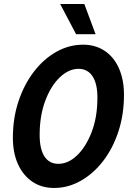

<svg xmlns="http://www.w3.org/2000/svg" viewBox="-20 -923 653 954"><path d="M44 -239Q44 -336 72 -420Q100 -504 148.5 -567Q197 -630 260 -665.5Q323 -701 393 -701Q454 -701 500 -670.5Q546 -640 571 -583.5Q596 -527 596 -452Q596 -354 568.5 -270Q541 -186 492.5 -123Q444 -60 381 -24.5Q318 11 249 11Q187 11 141 -20Q95 -51 69.5 -107Q44 -163 44 -239ZM177 -253Q177 -182 201 -145.5Q225 -109 270 -109Q319 -109 363 -151Q407 -193 435.5 -267Q464 -341 464 -438Q464 -508 439.5 -544.5Q415 -581 370 -581Q322 -581 277.5 -539Q233 -497 205 -422.5Q177 -348 177 -253ZM279 -903H399L455 -753H358Z"/></svg>

Font: Radio Canada Condensed SemiBold
Style: Italic
Weight: 600
Width: 3
Italic angle: -12°
Designer: Charles Daoud, Etienne Aubert Bonn, Alexandre Saumier Demers, Jacques Le Bailly
Foundry: Radio-Canada
Version: Version 2.104; ttfautohint (v1.8.4.7-5d5b);gftools[0.9.28.de